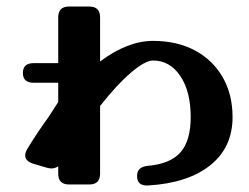

<svg xmlns="http://www.w3.org/2000/svg" viewBox="-20 -520 762 587"><path d="M286 11Q286 44 253 44H191Q158 44 158 11V-12Q149 -5 137 -5Q132 -5 124 -7L80 -20Q57 -28 57 -45Q57 -53 63 -64Q96 -118 129 -163L158 -208V-267H83Q50 -267 50 -297Q50 -327 83 -327H158V-467Q158 -500 191 -500H253Q286 -500 286 -467V-332Q370 -395 448 -395Q521 -395 575.5 -366Q630 -337 660.5 -284.5Q691 -232 691 -162Q691 -69 622.5 -14.5Q554 40 433 47Q399 49 399 18Q399 -10 432 -13Q501 -19 532 -54.5Q563 -90 563 -162Q563 -241 531 -288Q499 -335 448 -335Q424 -335 381 -298.5Q338 -262 286 -196Z"/></svg>

Font: Yusei Magic
Style: Regular
Weight: 400
Designer: Tanukizamurai
Foundry: Yusei Magic Project
Version: Version 1.200